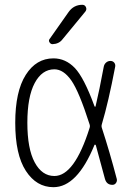

<svg xmlns="http://www.w3.org/2000/svg" viewBox="-20 -775 540 805"><path d="M267.6 -724.6Q289.1 -754.9 325.2 -754.9Q335.9 -754.9 340.3 -745.1Q344.7 -735.4 337.9 -726.6L242.2 -610.4Q227.5 -590.8 200.2 -589.8Q192.4 -589.8 187.5 -597.7Q182.6 -605.5 188.5 -612.3ZM208 -484.4Q156.2 -484.4 125.5 -426.8Q94.7 -369.1 94.7 -260.3Q94.7 -151.4 125.5 -94.2Q156.2 -37.1 208 -37.1Q292 -37.1 355.5 -238.3Q358.4 -246.1 355.5 -253.9Q311.5 -391.6 278.8 -438Q246.1 -484.4 208 -484.4ZM204.1 9.8Q132.8 9.8 88.4 -58.6Q43.9 -127 43.9 -259.8Q43.9 -391.6 87.9 -460.9Q131.8 -530.3 204.1 -530.3Q254.9 -530.3 293.5 -490.2Q332 -450.2 376 -330.1Q378.9 -324.2 380.9 -330.1Q396.5 -395.5 415 -495.1Q417 -505.9 424.8 -512.7Q432.6 -519.5 442.9 -519.5Q453.1 -519.5 459 -512.2Q464.8 -504.9 462.9 -495.1Q434.6 -346.7 407.2 -254.9Q404.3 -246.1 407.2 -238.3Q439.5 -139.6 469.7 -24.4Q471.7 -15.6 466.3 -7.8Q460.9 0 451.2 0Q426.8 0 419.9 -25.4Q391.6 -131.8 381.8 -166Q380.9 -168 378.9 -168.5Q377 -168.9 376 -167Q303.7 9.8 204.1 9.8Z"/></svg>

Font: Rounded-X Mgen+ 2m light
Style: Regular
Weight: 200
Designer: [Source Han Sans]
Ryoko NISHIZUKA  (kana & ideographs); Paul D. Hunt (Latin, Greek & Cyrillic); Wenlong ZHANG  (bopomofo
Version: Version 1.059.20150602